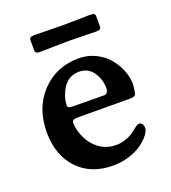

<svg xmlns="http://www.w3.org/2000/svg" viewBox="-118 -701 718 804"><g transform="rotate(-20 241.0 -299.0)"><path d="M244.6 -540Q218.8 -540 181.4 -538.8Q144 -537.6 126.5 -537.6Q114.3 -537.6 108.9 -540.8Q103.5 -543.9 103.5 -552.7V-597.7Q103.5 -606.4 108.9 -609.4Q114.3 -612.3 126.5 -612.3Q144 -612.3 181.4 -611.3Q218.8 -610.4 244.6 -610.4H254.9Q285.6 -610.4 321.3 -611.3Q356.9 -612.3 373.5 -612.3Q385.7 -612.3 391.1 -609.4Q396.5 -606.4 396.5 -597.7V-552.7Q396.5 -543.9 391.1 -540.8Q385.7 -537.6 373.5 -537.6Q356.9 -537.6 321.3 -538.8Q285.6 -540 254.9 -540ZM266.6 -457.5Q307.1 -457.5 341.8 -440.2Q376.5 -422.9 398.2 -396.2Q419.9 -369.6 431.9 -338.9Q443.8 -308.1 443.8 -279.3Q443.8 -262.7 438.5 -237.8Q435.5 -225.1 411.1 -225.1L179.2 -226.1Q165 -226.1 159.2 -222.7Q153.3 -219.2 153.3 -210.9Q153.3 -195.3 157.7 -177.7Q170.9 -127 206.1 -94.7Q241.2 -62.5 292 -62.5Q315.4 -62.5 336.9 -70.6Q358.4 -78.6 370.4 -88.1Q382.3 -97.7 393.3 -105.7Q404.3 -113.8 409.7 -113.8Q418.5 -113.8 423.8 -107.2Q429.2 -100.6 429.2 -88.4Q429.2 -75.7 416 -58.3Q402.8 -41 380.6 -24.7Q358.4 -8.3 323.5 2.9Q288.6 14.2 250.5 14.2Q151.9 14.2 93.8 -47.4Q35.6 -108.9 35.6 -211.4Q35.6 -320.3 101.3 -388.9Q167 -457.5 266.6 -457.5ZM315.4 -275.4Q324.2 -275.4 328.9 -283Q333.5 -290.5 333.5 -299.3Q333.5 -340.8 311 -372.6Q288.6 -404.3 248.5 -404.3Q186 -404.3 160.2 -330.6Q152.8 -308.6 152.8 -288.6Q152.8 -280.3 159.9 -278.3Q167 -276.4 185.1 -276.4Z"/></g></svg>

Font: Cooper* SemiBold
Style: Regular
Weight: 600
Designer: Owen Earl
Foundry: indestructible type*
Version: Version 0.001